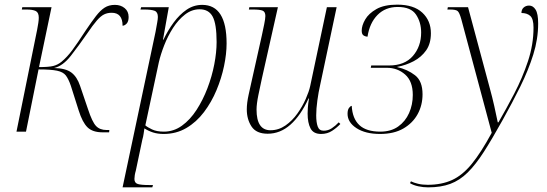

<svg xmlns="http://www.w3.org/2000/svg" viewBox="-20 -567 2358 827"><path d="M422 3Q379 3 357 -18.5Q335 -40 319 -91L285 -198Q275 -227 263.5 -242Q252 -257 225.5 -262.5Q199 -268 146 -268L92 0H51L140 -439Q143 -455 145 -468Q147 -481 147 -491Q147 -513 134 -519.5Q121 -526 94 -526H74L76 -536H202L148 -278Q191 -278 210 -283Q229 -288 245 -301Q269 -321 291 -350.5Q313 -380 350 -437Q375 -474 393.5 -498Q412 -522 430.5 -534Q449 -546 475 -546Q500 -546 517 -532Q534 -518 534 -494Q534 -475 526 -466Q518 -457 508 -456Q508 -512 461 -512Q443 -512 428.5 -505Q414 -498 397 -478.5Q380 -459 355 -422Q319 -370 285 -326.5Q251 -283 213 -274Q263 -273 287.5 -254.5Q312 -236 325 -197L359 -97Q377 -42 393.5 -24.5Q410 -7 439 -7H451L450 3Z M650 -430Q654 -453 657 -469Q660 -485 660 -494Q660 -515 646 -520.5Q632 -526 601 -526H585L588 -536H707L682 -396H684Q703 -436 728 -470Q753 -504 783.5 -525Q814 -546 851 -546Q956 -546 956 -380Q956 -335 945 -282.5Q934 -230 912.5 -178.5Q891 -127 858.5 -84Q826 -41 782.5 -15.5Q739 10 685 10Q659 10 639 3.5Q619 -3 602 -14Q600 -1 598.5 10Q597 21 593 35L565 168Q562 178 560.5 187.5Q559 197 559 204Q559 221 573.5 225.5Q588 230 621 230H639L636 240H508ZM686 0Q728 0 763.5 -25.5Q799 -51 826.5 -93.5Q854 -136 873.5 -187Q893 -238 903 -290Q913 -342 913 -386Q913 -464 896 -495.5Q879 -527 840 -527Q806 -527 777 -504.5Q748 -482 725.5 -447Q703 -412 687.5 -372.5Q672 -333 664 -298L606 -27Q615 -19 635 -9.5Q655 0 686 0Z M1363 10Q1330 10 1317.5 -14Q1305 -38 1305 -78Q1305 -88 1306 -103.5Q1307 -119 1311 -143H1309Q1275 -69 1231 -30Q1187 9 1133 9Q1084 9 1063.5 -22Q1043 -53 1043 -96Q1043 -123 1051 -159.5Q1059 -196 1066 -227L1108 -415Q1113 -438 1118 -462.5Q1123 -487 1123 -498Q1123 -516 1111.5 -521Q1100 -526 1069 -526H1052L1054 -536H1177L1108 -229Q1101 -197 1093 -158Q1085 -119 1085 -95Q1085 -6 1145 -6Q1180 -6 1209.5 -26.5Q1239 -47 1261 -78Q1283 -109 1297 -141Q1311 -173 1316 -196L1388 -536H1430L1359 -201Q1352 -171 1347 -134.5Q1342 -98 1342 -70Q1342 -40 1348.5 -22Q1355 -4 1374 -4Q1393 -4 1409 -14.5Q1425 -25 1439 -40L1446 -33Q1431 -17 1410.5 -3.5Q1390 10 1363 10Z M1617 10Q1554 10 1515.5 -15Q1477 -40 1477 -77Q1477 -94 1483.5 -102.5Q1490 -111 1495 -111Q1498 -56 1528 -28Q1558 0 1618 0Q1664 0 1695 -22Q1726 -44 1742 -80Q1758 -116 1758 -158Q1758 -217 1725 -246Q1692 -275 1646 -275H1577L1579 -285H1656Q1723 -285 1758.5 -326Q1794 -367 1794 -427Q1794 -471 1772 -504Q1750 -537 1693 -537Q1640 -537 1606 -502.5Q1572 -468 1563 -409Q1551 -410 1544.5 -415.5Q1538 -421 1538 -435Q1538 -457 1553 -483Q1568 -509 1601.5 -528Q1635 -547 1691 -547Q1762 -547 1799 -512.5Q1836 -478 1836 -424Q1836 -379 1815.5 -350Q1795 -321 1762 -303.5Q1729 -286 1691 -279V-278Q1735 -268 1767.5 -243Q1800 -218 1800 -161Q1800 -114 1779 -75.5Q1758 -37 1717.5 -13.5Q1677 10 1617 10Z M1824 240Q1803 240 1782 235.5Q1761 231 1746 222L1750 214Q1762 220 1780.5 224.5Q1799 229 1822 229Q1882 229 1927 208.5Q1972 188 2012 139Q2052 90 2098 5L1967 -484Q1959 -513 1951 -519.5Q1943 -526 1919 -526H1907L1909 -536H1996L2090 -186Q2100 -150 2109 -110Q2118 -70 2124 -40H2127Q2160 -97 2195 -164Q2230 -231 2254 -303Q2278 -375 2278 -448Q2278 -486 2264 -498.5Q2250 -511 2226 -511Q2226 -526 2235.5 -534.5Q2245 -543 2259 -543Q2276 -543 2287 -525.5Q2298 -508 2298 -466Q2298 -399 2277 -332Q2256 -265 2221.5 -195Q2187 -125 2145 -50Q2100 31 2064.5 86.5Q2029 142 1994.5 176Q1960 210 1919.5 225Q1879 240 1824 240Z"/></svg>

Font: Noto Serif Display SemiCondensed ExtraLight
Style: Italic
Weight: 200
Width: 4
Italic angle: -12°
Designer: Monotype Design Team
Foundry: Monotype Imaging Inc.
Version: Version 2.009